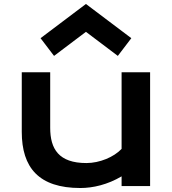

<svg xmlns="http://www.w3.org/2000/svg" viewBox="-20 -943 874 973"><path d="M90.3 -274.9C90.3 -93.8 176.3 9.8 387.2 9.8C451.2 9.8 525.4 -7.3 596.2 -49.3V0H740.7V-576.7H596.2V-188.5C557.1 -147 484.9 -116.7 418 -116.7C277.3 -116.7 234.4 -188.5 234.4 -295.4V-576.7H90.3ZM253.9 -659.7 415.5 -781.7 577.1 -659.7 645.5 -749.5 415.5 -922.9 185.5 -749.5Z"/></svg>

Font: Krona One
Style: Regular
Weight: 400
Designer: Yvonne Schüttler
Foundry: Yvonne Schüttler
Version: Version 1.002